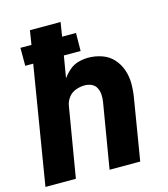

<svg xmlns="http://www.w3.org/2000/svg" viewBox="-110 -822 796 908"><g transform="rotate(-15 288.0 -367.5)"><path d="M0 0H149L206 -340Q209 -362 223 -381Q237 -400 259 -408Q281 -416 303 -416Q321 -416 336.5 -409Q352 -402 360 -386.5Q368 -371 369 -353Q370 -335 367 -317L314 0H464L513 -297Q519 -332 519 -367Q519 -402 508 -434Q497 -466 475 -490.5Q453 -515 420.5 -526.5Q388 -538 353 -538Q329 -538 305 -531.5Q281 -525 261.5 -508.5Q242 -492 227 -471L245 -578H327L328 -666H260L271 -735H121L110 -666H56V-578H95Z"/></g></svg>

Font: Iosevka Sparkle Heavy
Style: Italic
Weight: 900
Italic angle: -9°
Designer: Belleve Invis
Foundry: Belleve Invis
Version: Version 4.5.0; ttfautohint (v1.8.3)